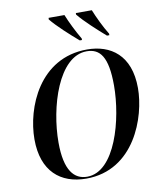

<svg xmlns="http://www.w3.org/2000/svg" viewBox="-101 -1023 922 1112"><g transform="rotate(-10 360.5 -466.5)"><path d="M417 -784H430V-793C403 -838 372 -901 355 -944H262L261 -935C295 -892 370 -824 417 -784ZM577 -784H591V-793C563 -838 534 -899 516 -944H422V-935C457 -891 531 -824 577 -784ZM316 11C599 11 701 -284 701 -454C701 -648 587 -725 449 -725C168 -725 59 -450 59 -265C59 -77 165 11 316 11ZM323 1C247 1 193 -57 193 -223C193 -430 279 -715 445 -715C523 -715 567 -662 567 -493C567 -295 488 1 323 1Z"/></g></svg>

Font: Noto Serif Display SemiCondensed SemiBold
Style: Italic
Weight: 600
Width: 4
Italic angle: -12°
Designer: Monotype Design Team
Foundry: Monotype Imaging Inc.
Version: Version 2.009